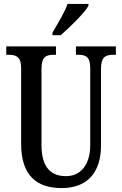

<svg xmlns="http://www.w3.org/2000/svg" viewBox="-20 -951 624 981"><path d="M248 -784V-771H290C339 -813 412 -886 432 -921V-931H325C310 -886 276 -833 248 -784ZM295 10C430 10 496 -74 496 -207V-600C496 -662 522 -671 558 -671H572V-714H368V-671H380C417 -671 441 -662 441 -604V-209C441 -117 398 -51 317 -51C242 -51 192 -94 192 -210V-600C192 -662 217 -671 254 -671H266V-714H12V-671H26C61 -671 88 -662 88 -604V-216C88 -53 169 10 295 10Z"/></svg>

Font: Noto Serif Khmer ExtraCondensed Medium
Style: Regular
Weight: 500
Width: 2
Designer: Danh Hong and the Monotype Design Team
Foundry: Monotype Imaging Inc.
Version: Version 2.004